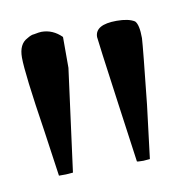

<svg xmlns="http://www.w3.org/2000/svg" viewBox="-44 -738 342 349"><g transform="rotate(-10 127.0 -563.5)"><path d="M53 -695Q74 -695 90 -679V-622L65 -433L52 -432H39L27 -516Q10 -626 10 -655Q10 -680 26 -688Q34 -693 39 -693Q49 -695 53 -695ZM151 -668Q151 -691 191 -691Q213 -691 224 -684Q231 -677 231 -652Q230 -634 219 -531L207 -433L195 -432Q183 -432 183 -433L168 -541Q151 -664 151 -668Z"/></g></svg>

Font: MathJax_Fraktur
Style: Bold
Weight: 700
Version: Version 1.1